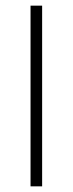

<svg xmlns="http://www.w3.org/2000/svg" viewBox="-20 -659 257 679"><path d="M129 0H88V-639H129Z"/></svg>

Font: Anek Latin Medium ExtraLight
Style: Regular
Weight: 250
Version: Version 1.003